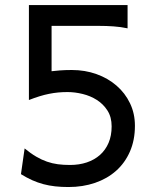

<svg xmlns="http://www.w3.org/2000/svg" viewBox="-20 -733 626 765"><path d="M95.2 -712.9H488.3V-620.1Q460.4 -626 432.4 -627.9Q404.3 -629.9 373.5 -629.9H185.5V-449.2Q196.8 -450.7 218 -452.4Q239.3 -454.1 266.1 -454.1Q318.8 -454.1 364.5 -437.7Q410.2 -421.4 444.3 -391.8Q478.5 -362.3 498 -321.5Q517.6 -280.8 517.6 -231.9Q517.6 -174.8 497.8 -129.4Q478 -84 442.6 -52.5Q407.2 -21 358.6 -4.4Q310.1 12.2 252.9 12.2Q224.6 12.2 200 9.5Q175.3 6.8 152.6 0.7Q129.9 -5.4 108.2 -15.1Q86.4 -24.9 63.5 -39.1L78.1 -141.6Q102.5 -121.6 124.3 -108.9Q146 -96.2 167.2 -88.9Q188.5 -81.5 210.7 -78.6Q232.9 -75.7 258.8 -75.7Q295.4 -75.7 325.9 -85.9Q356.4 -96.2 378.4 -115.7Q400.4 -135.3 412.6 -163.8Q424.8 -192.4 424.8 -229.5Q424.8 -266.6 408.2 -292.5Q391.6 -318.4 366 -334.7Q340.3 -351.1 309.3 -358.6Q278.3 -366.2 249 -366.2Q229.5 -366.2 211.7 -364.5Q193.8 -362.8 175.5 -359.1Q157.2 -355.5 137.5 -349.4Q117.7 -343.3 95.2 -334.5Z"/></svg>

Font: Andika Eur
Style: Regular
Weight: 400
Designer: Victor Gaultney, Annie Olsen, Julie Remington, Don Collingsworth, Eric Hays, Becca Hirsbrunner
Foundry: SIL International
Version: Version 5.000